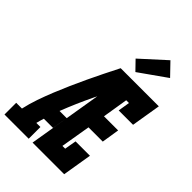

<svg xmlns="http://www.w3.org/2000/svg" viewBox="-327 -1112 1228 1228"><g transform="rotate(45 287.5 -498.0)"><path d="M-43 0V-106H9Q21 -160 39.5 -213.5Q58 -267 79.5 -320Q101 -373 124 -425Q147 -477 171.5 -529Q196 -581 221.5 -632.5Q247 -684 273 -735H333L329 -711L388 -686Q333 -583 282.5 -478Q232 -373 190 -265H255L237 -159H154Q150 -146 146 -132.5Q142 -119 139 -106H176V0ZM211 0 333 -735H618L585 -535H455L468 -615H443L415 -442H543L524 -322H395L361 -120H386L400 -200H530L497 0ZM357 -784 297 -846 462 -996 541 -914Z"/></g></svg>

Font: Iosevka Curly Slab HvEx
Style: Italic
Weight: 900
Width: 7
Italic angle: -9°
Monospace: yes
Designer: Belleve Invis
Foundry: Belleve Invis
Version: Version 11.1.0; ttfautohint (v1.8.3)